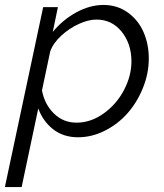

<svg xmlns="http://www.w3.org/2000/svg" viewBox="-56 -550 669 783"><path d="M120.1 -521H180.2L159.2 -419.9Q200.2 -469.7 255.6 -499.8Q311 -529.8 366.2 -529.8Q422.4 -529.8 465.1 -499Q507.8 -468.3 529.3 -419.2Q550.8 -370.1 550.8 -311Q550.8 -251 527.3 -192.4Q503.9 -133.8 465.1 -89.4Q426.3 -44.9 372.8 -17.6Q319.3 9.8 262.2 9.8Q202.6 9.8 160.9 -22.7Q119.1 -55.2 100.1 -107.9L32.2 212.9H-36.1ZM480 -299.8Q480 -371.1 440.2 -420.7Q400.4 -470.2 336.9 -470.2Q305.2 -470.2 266.1 -452.6Q227.1 -435.1 194.1 -404.8Q161.1 -374.5 148.9 -340.8L115.2 -181.2Q126 -124 164.1 -86.9Q202.1 -49.8 255.9 -49.8Q314.5 -49.8 366.9 -87.4Q419.4 -125 449.7 -182.9Q480 -240.7 480 -299.8Z"/></svg>

Font: Rawline
Style: Italic
Weight: 400
Italic angle: -12°
Designer: Matt McInerney, Pablo Impallari, Rodrigo Fuenzalida
Foundry: Matt McInerney, Pablo Impallari, Rodrigo Fuenzalida
Version: Version 4.020;PS 004.020;hotconv 1.0.88;makeotf.lib2.5.64775